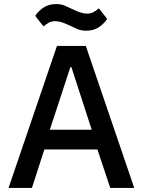

<svg xmlns="http://www.w3.org/2000/svg" viewBox="-20 -924 702 944"><path d="M522 0 459 -189H198L137 0H22L260 -698H402L640 0ZM331 -594H326L225 -286H431ZM404 -773Q379 -773 361 -781Q343 -789 326 -797Q303 -808 285.5 -814Q268 -820 252 -820Q235 -820 222 -813.5Q209 -807 194 -794L153 -846Q168 -869 193.5 -886.5Q219 -904 256 -904Q281 -904 299 -896Q317 -888 334 -880Q357 -869 374.5 -863Q392 -857 408 -857Q425 -857 438 -863.5Q451 -870 466 -883L507 -831Q492 -808 466.5 -790.5Q441 -773 404 -773Z"/></svg>

Font: IBM Plex Sans Devanagari Medium
Style: Regular
Weight: 500
Designer: Mike Abbink, Paul van der Laan, Pieter van Rosmalen, Erin McLaughlin
Foundry: Bold Monday
Version: Version 1.1